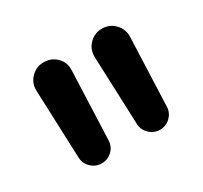

<svg xmlns="http://www.w3.org/2000/svg" viewBox="-90 -938 659 622"><g transform="rotate(-30 240.0 -627.0)"><path d="M131 -438Q109 -438 92.5 -453.5Q76 -469 75 -491L65 -747Q64 -776 83.5 -796Q103 -816 131 -816Q160 -816 179.5 -796Q199 -776 197 -747L187 -491Q186 -469 170 -453.5Q154 -438 131 -438ZM349 -438Q327 -438 310.5 -453.5Q294 -469 293 -491L283 -747Q282 -776 301.5 -796Q321 -816 349 -816Q377 -816 396.5 -796Q416 -776 415 -747L405 -491Q404 -469 388 -453.5Q372 -438 349 -438Z"/></g></svg>

Font: Zen Maru Gothic Black
Style: Regular
Weight: 900
Designer: Yoshimichi Ohira
Foundry: Positype
Version: Version 1.001